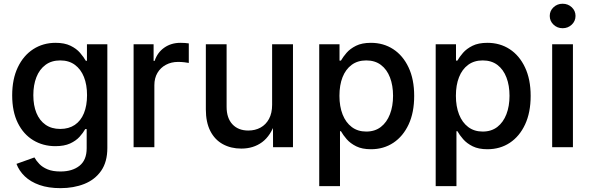

<svg xmlns="http://www.w3.org/2000/svg" viewBox="-20 -772 3094 1007"><path d="M297.4 214.8Q233.9 214.8 187 198.2Q140.1 181.6 110.1 152.8Q80.1 124 66.4 87.4L160.6 53.7Q169.9 70.8 186.3 87.9Q202.6 105 229.5 116.2Q256.3 127.4 297.4 127.4Q359.4 127.4 397 97.4Q434.6 67.4 434.6 5.4V-95.2H427.2Q416 -75.2 397.2 -54.4Q378.4 -33.7 347.7 -19.5Q316.9 -5.4 270.5 -5.4Q206.1 -5.4 154.5 -36.4Q103 -67.4 73.5 -127Q43.9 -186.5 43.9 -272Q43.9 -357.4 73.5 -419.2Q103 -481 154.5 -514.2Q206.1 -547.4 271.5 -547.4Q318.4 -547.4 349.6 -532.2Q380.9 -517.1 399.9 -494.9Q418.9 -472.7 430.2 -453.1H436V-540H543V4.4Q543 77.1 510.5 123.8Q478 170.4 422.4 192.6Q366.7 214.8 297.4 214.8ZM295.9 -95.7Q340.8 -95.7 372.3 -116.9Q403.8 -138.2 420.2 -178.2Q436.5 -218.3 436.5 -272.9Q436.5 -327.6 420.2 -368.4Q403.8 -409.2 372.6 -432.1Q341.3 -455.1 295.9 -455.1Q250 -455.1 218.5 -431.6Q187 -408.2 170.9 -367.2Q154.8 -326.2 154.8 -272.9Q154.8 -219.2 171.1 -179.4Q187.5 -139.6 219 -117.7Q250.5 -95.7 295.9 -95.7Z M680.7 0V-540H785.6V-452.6H791Q805.7 -497.1 841.8 -522.2Q877.9 -547.4 926.3 -547.4Q937 -547.4 949.5 -546.6Q961.9 -545.9 970.2 -544.4V-441.9Q964.4 -443.4 947.8 -445.3Q931.2 -447.3 914.1 -447.3Q878.4 -447.3 850.1 -432.1Q821.8 -417 805.7 -389.6Q789.6 -362.3 789.6 -325.2V0Z M1245.6 7.3Q1190.9 7.3 1148.7 -15.9Q1106.4 -39.1 1083 -85Q1059.6 -130.9 1059.6 -198.2V-540H1168.5V-211.9Q1168.5 -152.8 1199 -120.1Q1229.5 -87.4 1282.2 -87.4Q1318.4 -87.4 1346.4 -102.8Q1374.5 -118.2 1390.9 -148.4Q1407.2 -178.7 1407.2 -222.2V-540H1516.6V0H1412.1L1411.6 -132.8H1424.3Q1400.4 -60.1 1354.7 -26.4Q1309.1 7.3 1245.6 7.3Z M1654.3 204.1V-540H1760.7V-454.1H1768.1Q1778.8 -473.1 1797.6 -494.9Q1816.4 -516.6 1847.4 -532Q1878.4 -547.4 1925.3 -547.4Q1991.2 -547.4 2042.2 -514.2Q2093.3 -481 2122.8 -418.5Q2152.3 -356 2152.3 -269Q2152.3 -182.1 2123.3 -119.6Q2094.2 -57.1 2043.2 -23.2Q1992.2 10.7 1925.3 10.7Q1879.4 10.7 1848.4 -4.6Q1817.4 -20 1798.3 -42Q1779.3 -64 1768.1 -84H1763.2V204.1ZM1900.9 -82Q1946.3 -82 1977.5 -106.2Q2008.8 -130.4 2025.1 -172.9Q2041.5 -215.3 2041.5 -269.5Q2041.5 -323.7 2025.4 -365.7Q2009.3 -407.7 1978 -431.4Q1946.8 -455.1 1900.9 -455.1Q1856 -455.1 1824.5 -431.9Q1793 -408.7 1776.6 -367.2Q1760.3 -325.7 1760.3 -269.5Q1760.3 -213.9 1776.9 -171.6Q1793.5 -129.4 1825 -105.7Q1856.4 -82 1900.9 -82Z M2265.1 204.1V-540H2371.6V-454.1H2378.9Q2389.6 -473.1 2408.4 -494.9Q2427.2 -516.6 2458.3 -532Q2489.3 -547.4 2536.1 -547.4Q2602.1 -547.4 2653.1 -514.2Q2704.1 -481 2733.6 -418.5Q2763.2 -356 2763.2 -269Q2763.2 -182.1 2734.1 -119.6Q2705.1 -57.1 2654.1 -23.2Q2603 10.7 2536.1 10.7Q2490.2 10.7 2459.2 -4.6Q2428.2 -20 2409.2 -42Q2390.1 -64 2378.9 -84H2374V204.1ZM2511.7 -82Q2557.1 -82 2588.4 -106.2Q2619.6 -130.4 2636 -172.9Q2652.3 -215.3 2652.3 -269.5Q2652.3 -323.7 2636.2 -365.7Q2620.1 -407.7 2588.9 -431.4Q2557.6 -455.1 2511.7 -455.1Q2466.8 -455.1 2435.3 -431.9Q2403.8 -408.7 2387.5 -367.2Q2371.1 -325.7 2371.1 -269.5Q2371.1 -213.9 2387.7 -171.6Q2404.3 -129.4 2435.8 -105.7Q2467.3 -82 2511.7 -82Z M2876 0V-540H2984.9V0ZM2930.7 -624Q2902.8 -624 2883.1 -642.8Q2863.3 -661.6 2863.3 -688.5Q2863.3 -715.3 2883.1 -733.9Q2902.8 -752.4 2930.7 -752.4Q2959 -752.4 2978.8 -733.9Q2998.5 -715.3 2998.5 -688.5Q2998.5 -661.6 2978.8 -642.8Q2959 -624 2930.7 -624Z"/></svg>

Font: V-Inter
Style: Medium-500
Weight: 500
Designer: Rasmus Andersson
Foundry: rsms
Version: Version 4.000;git-4146feb